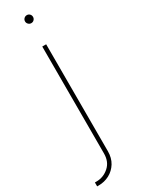

<svg xmlns="http://www.w3.org/2000/svg" viewBox="-263 -730 702 956"><g transform="rotate(-30 88.0 -252.0)"><path d="M89.4 -535.6H111.8V79.1Q111.8 117.7 94.5 145.8Q77.1 173.8 48.8 189Q20.5 204.1 -13.2 204.1H-22V181.6H-13.2Q27.3 181.6 58.3 154.3Q89.4 127 89.4 79.1ZM100.6 -663.6Q91.3 -663.6 84.5 -670.4Q77.6 -677.2 77.6 -686.5Q77.6 -696.3 84.5 -702.9Q91.3 -709.5 100.6 -709.5Q110.4 -709.5 116.9 -702.9Q123.5 -696.3 123.5 -686.5Q123.5 -677.2 116.9 -670.4Q110.4 -663.6 100.6 -663.6Z"/></g></svg>

Font: Inter 20pt Thin
Style: Regular
Weight: 250
Version: Version 4.001;git-66647c0bb